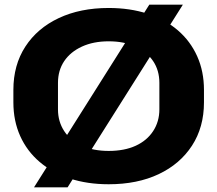

<svg xmlns="http://www.w3.org/2000/svg" viewBox="-20 -774 926 818"><path d="M443 11Q352 11 277.5 -13.5Q203 -38 149 -84Q95 -130 66 -194.5Q37 -259 37 -338V-391Q37 -497 88 -575.5Q139 -654 230.5 -697Q322 -740 443 -740Q534 -740 609 -715.5Q684 -691 737.5 -645Q791 -599 820 -534.5Q849 -470 849 -391V-338Q849 -232 798 -153.5Q747 -75 656 -32Q565 11 443 11ZM443 -131Q510 -131 558 -153Q606 -175 632.5 -215.5Q659 -256 659 -308V-421Q659 -474 632.5 -513.5Q606 -553 557.5 -575.5Q509 -598 443 -598Q378 -598 329 -575.5Q280 -553 253.5 -513.5Q227 -474 227 -421V-308Q227 -256 253.5 -215.5Q280 -175 329 -153Q378 -131 443 -131ZM125 24 616 -754H759L268 24Z"/></svg>

Font: Hubot Sans SemiExpanded
Style: Bold
Weight: 700
Width: 6
Designer: Deni Anggara
Foundry: GitHub, Inc., Subsidiary of Microsoft Corporation
Version: Version 2.000